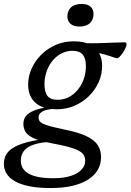

<svg xmlns="http://www.w3.org/2000/svg" viewBox="-78 -709 659 969"><path d="M513.5 -415Q508 -415 500.2 -417.8Q492.5 -420.5 480.5 -424.8Q468.5 -429 450.5 -434Q432.5 -439 407 -444.5Q381.5 -450 346 -455L338.5 -491.5Q381.5 -490 423.8 -491.2Q466 -492.5 499.5 -494Q533 -495.5 549 -495.5Q555 -495.5 557.8 -493.2Q560.5 -491 560.5 -485.5Q560.5 -478 555.2 -466.2Q550 -454.5 542 -442.8Q534 -431 526.2 -423Q518.5 -415 513.5 -415ZM214 -205.5Q237.5 -205.5 259 -214.2Q280.5 -223 298 -238.8Q315.5 -254.5 328.5 -275.8Q341.5 -297 348.5 -322.2Q355.5 -347.5 355.5 -375Q355.5 -414 339.8 -433.2Q324 -452.5 287.5 -452.5Q264 -452.5 242.8 -444Q221.5 -435.5 203.8 -419.8Q186 -404 173.2 -382.8Q160.5 -361.5 153.5 -336.2Q146.5 -311 146.5 -283Q146.5 -244 162.2 -224.2Q178 -204.5 214 -205.5ZM293 -500.5Q346 -500.5 377.5 -483.8Q409 -467 423.2 -439Q437.5 -411 437.5 -377Q437.5 -334 419.8 -294.2Q402 -254.5 370.5 -223.8Q339 -193 297.5 -175.2Q256 -157.5 209 -157.5Q156.5 -157.5 124.5 -174.2Q92.5 -191 78.2 -219Q64 -247 64 -280.5Q64 -324.5 82 -364Q100 -403.5 131.5 -434.2Q163 -465 204.2 -482.8Q245.5 -500.5 293 -500.5ZM176.5 240Q115 240 70.5 231Q26 222 -2.5 205.8Q-31 189.5 -44.8 167Q-58.5 144.5 -58.5 118.5Q-58.5 86.5 -41.8 63.5Q-25 40.5 12.8 24.2Q50.5 8 114.5 -3L130.5 -35.5L206.5 6Q155 6.5 120.5 13.5Q86 20.5 65.2 33.2Q44.5 46 35.8 63.5Q27 81 27 103Q27 129 43.2 148.8Q59.5 168.5 95.8 179.5Q132 190.5 190.5 190.5Q244 190.5 280 178.5Q316 166.5 334 146.5Q352 126.5 352 103Q352 85.5 344 72.8Q336 60 316.5 50Q297 40 263.2 31.2Q229.5 22.5 178 13Q116.5 1.5 87 -13.8Q57.5 -29 48.8 -47Q40 -65 40 -83.5Q40 -112.5 58.8 -129.8Q77.5 -147 111.5 -157.2Q145.5 -167.5 190 -174.5L203 -160.5Q154.5 -157.5 135.5 -146Q116.5 -134.5 116.5 -116Q116.5 -106.5 120.8 -99.2Q125 -92 137.8 -85.2Q150.5 -78.5 176 -71.8Q201.5 -65 243.5 -56Q317 -41.5 358.2 -21.8Q399.5 -2 415.8 24.2Q432 50.5 432 84.5Q432 119 416 147.2Q400 175.5 367.8 196.5Q335.5 217.5 288 228.8Q240.5 240 176.5 240ZM322 -575Q294 -575 278 -588.8Q262 -602.5 262 -626Q262 -654 280 -671.5Q298 -689 334 -689Q363 -689 378.5 -675.8Q394 -662.5 394 -638.5Q394 -610.5 376.2 -592.8Q358.5 -575 322 -575Z"/></svg>

Font: Newsreader 9pt
Style: Italic
Weight: 400
Italic angle: -17°
Designer: Hugues Gentile
Foundry: Production Type
Version: Version 1.003